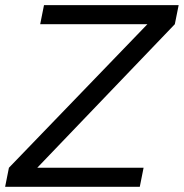

<svg xmlns="http://www.w3.org/2000/svg" viewBox="-28 -718 707 738"><path d="M658.7 -698.2 644 -625 115.2 -73.2H523.9L509.3 0H-8.3L6.3 -73.2L538.6 -625H126.5L141.1 -698.2Z"/></svg>

Font: Sansation
Style: Italic
Weight: 400
Designer: Bernd Montag
Version: Version 1.301